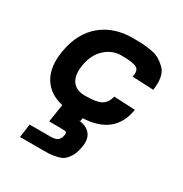

<svg xmlns="http://www.w3.org/2000/svg" viewBox="-173 -632 965 1013"><g transform="rotate(30 309.0 -125.0)"><path d="M575 -317 446 -323Q456 -363 434 -376.5Q412 -390 342 -390H340Q284 -390 241.5 -351Q199 -312 187 -244Q176 -179 200 -144.5Q224 -110 278 -110H280Q348 -110 376.5 -126Q405 -142 415 -183L544 -177Q518 -10 328 -1L324 19H304Q360 19 386.5 51Q413 83 399 140Q394 172 379.5 194.5Q365 217 350.5 227.5Q336 238 308.5 243.5Q281 249 267.5 249.5Q254 250 224 250H91L102 168H229Q257 168 270.5 159Q284 150 289 128Q293 110 287 106Q281 102 250 102H183L200 -7Q116 -26 78.5 -90Q41 -154 59 -256Q80 -374 156 -437Q232 -500 347 -500Q379 -500 399.5 -499Q420 -498 454 -493Q488 -488 508.5 -476Q529 -464 549 -445Q569 -426 575.5 -393Q582 -360 575 -317Z"/></g></svg>

Font: Hermit
Style: Bold Italic
Weight: 700
Italic angle: -10°
Designer: Pablo Caro
Version: Version 2.000;PS 002.000;hotconv 1.0.88;makeotf.lib2.5.64775